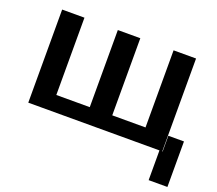

<svg xmlns="http://www.w3.org/2000/svg" viewBox="-112 -656 1099 971"><g transform="rotate(20 437.0 -170.5)"><path d="M790 -85V0H788V-500H667V-85H488V-500H367V-85H187V-501H67V0H773V160H874V-85Z"/></g></svg>

Font: Perun SemiBold
Style: Regular
Weight: 600
Foundry: Copyright (c) Stefan Peev, Context Ltd, 2016
Version: Version 1.089